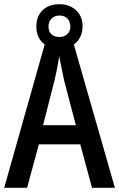

<svg xmlns="http://www.w3.org/2000/svg" viewBox="-20 -894 567 914"><path d="M418 0 362 -207H165L109 0H0L202 -715H322L527 0ZM285 -512Q280 -538 273 -570.5Q266 -603 262 -626Q258 -600 252 -569.5Q246 -539 240 -513L185 -298H341ZM263 -662Q212 -662 182.5 -691Q153 -720 153 -768Q153 -816 182.5 -845Q212 -874 263 -874Q310 -874 341.5 -845.5Q373 -817 373 -770Q373 -721 342.5 -691.5Q312 -662 263 -662ZM263 -718Q286 -718 300.5 -731.5Q315 -745 315 -768Q315 -791 301 -805.5Q287 -820 263 -820Q240 -820 225.5 -805.5Q211 -791 211 -768Q211 -745 224 -731.5Q237 -718 263 -718Z"/></svg>

Font: Noto Sans Khmer Condensed Medium
Style: Regular
Weight: 500
Width: 3
Designer: Danh Hong and the Monotype Design Team
Foundry: Monotype Imaging Inc.
Version: Version 2.004; ttfautohint (v1.8.4.7-5d5b)